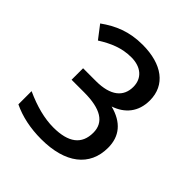

<svg xmlns="http://www.w3.org/2000/svg" viewBox="-135 -809 617 617"><g transform="rotate(45 173.5 -500.5)"><path d="M306.2 -612.8C306.2 -682.6 251.5 -723.1 163.1 -723.1C102.1 -723.1 59.1 -704.1 18.1 -674.8L51.8 -630.9C88.4 -653.8 123 -668.9 166 -668.9C209.5 -668.9 237.8 -645.5 237.8 -606C237.8 -561.5 206.1 -534.2 139.2 -534.2H81.1V-481.9H138.2C213.4 -481.9 251 -458.5 251 -411.1C251 -358.4 216.8 -332 147.9 -332C107.9 -332 64 -343.3 16.1 -365.2V-305.2C53.7 -287.1 97.7 -277.8 147 -277.8C256.3 -277.8 318.8 -326.7 318.8 -410.2C318.8 -462.9 290 -497.1 232.9 -512.2C277.3 -527.3 306.2 -560.5 306.2 -612.8Z"/></g></svg>

Font: Open Sans
Style: Regular
Weight: 400
Foundry: Ascender Corporation
Version: Version 1.100;PS 001.100;hotconv 1.0.88;makeotf.lib2.5.64775